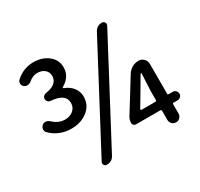

<svg xmlns="http://www.w3.org/2000/svg" viewBox="-158 -952 1217 1166"><g transform="rotate(-30 451.0 -368.5)"><path d="M127 -656.2Q116.2 -647.5 102.5 -646.5Q88.9 -645.5 78.1 -654.3Q67.4 -664.1 66.9 -677.7Q66.4 -691.4 77.1 -701.2Q130.9 -750 201.2 -750Q261.7 -750 303.7 -717.3Q345.7 -684.6 345.7 -630.9Q345.7 -566.4 281.2 -529.3Q279.3 -528.3 279.3 -525.4Q279.3 -522.5 282.2 -521.5Q317.4 -508.8 339.8 -481.4Q362.3 -454.1 362.3 -417Q362.3 -357.4 315.9 -320.8Q269.5 -284.2 203.1 -284.2Q115.2 -284.2 56.6 -343.8Q48.8 -352.5 48.8 -364.3Q48.8 -381.8 62.5 -392.6Q74.2 -401.4 87.9 -399.4Q101.6 -397.5 112.3 -387.7Q149.4 -351.6 196.3 -351.6Q230.5 -351.6 253.4 -371.1Q276.4 -390.6 276.4 -422.9Q276.4 -486.3 175.8 -494.1Q164.1 -495.1 156.7 -502.9Q149.4 -510.7 149.4 -521.5Q149.4 -532.2 156.7 -540Q164.1 -547.9 175.8 -549.8Q215.8 -554.7 237.8 -573.2Q259.8 -591.8 259.8 -620.1Q259.8 -647.5 240.2 -664.6Q220.7 -681.6 188.5 -681.6Q157.2 -681.6 127 -656.2ZM628.9 -717.8Q646.5 -750 681.6 -750Q694.3 -750 700.7 -739.7Q707 -729.5 701.2 -717.8L331.1 -18.6Q314.5 12.7 278.3 12.7Q265.6 12.7 259.8 2.9Q255.9 -2.9 255.9 -8.8Q255.9 -13.7 258.8 -18.6ZM622.1 -179.7Q620.1 -176.8 622.1 -173.8Q624 -170.9 627 -170.9H721.7Q731.4 -170.9 731.4 -180.7V-240.2L737.3 -362.3Q737.3 -365.2 734.9 -365.2Q732.4 -365.2 730.5 -363.3L679.7 -276.4ZM844.7 -170.9Q857.4 -170.9 866.2 -162.1Q875 -153.3 875 -141.1Q875 -128.9 866.2 -120.1Q857.4 -111.3 844.7 -111.3H816.4Q809.6 -111.3 809.6 -104.5V-39.1Q809.6 -23.4 798.3 -11.7Q787.1 0 770.5 0Q753.9 0 742.7 -11.7Q731.4 -23.4 731.4 -39.1V-101.6Q731.4 -111.3 721.7 -111.3H552.7Q543.9 -111.3 537.6 -117.7Q531.2 -124 531.2 -132.8Q531.2 -155.3 543 -173.8L679.7 -394.5Q692.4 -415 713.4 -426.8Q734.4 -438.5 758.8 -438.5Q780.3 -438.5 794.9 -423.3Q809.6 -408.2 809.6 -386.7V-177.7Q809.6 -170.9 816.4 -170.9Z"/></g></svg>

Font: Gen Jyuu GothicX Medium
Style: Regular
Weight: 500
Designer: Ryoko NISHIZUKA (kana &amp; ideographs); Paul D. Hunt (Latin, Greek &amp; Cyrillic); Wenlong ZHANG (bopomofo); Sandoll C
Version: Version 1.058.20140828